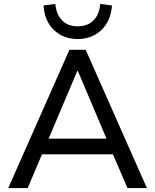

<svg xmlns="http://www.w3.org/2000/svg" viewBox="-20 -959 790 979"><path d="M22 0 334 -705H417L729 0H630L544 -200L589 -172H161L206 -200L121 0ZM374 -597 219 -231 194 -252H556L532 -231L377 -597ZM376 -760Q303 -760 255 -806Q207 -852 202 -931L262 -939Q267 -886 296 -855.5Q325 -825 376 -825Q427 -825 457 -855.5Q487 -886 491 -939L551 -931Q545 -852 497 -806Q449 -760 376 -760Z"/></svg>

Font: Nunito Sans 10pt Medium
Style: Regular
Weight: 500
Designer: Vernon Adams
Foundry: Vernon Adams
Version: Version 3.101;gftools[0.9.27]